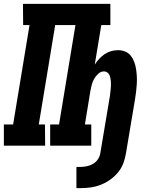

<svg xmlns="http://www.w3.org/2000/svg" viewBox="-36 -755 806 995"><path d="M360 220V110H381Q397 110 414 106.5Q431 103 446.5 94Q462 85 472 69.5Q482 54 484 38L534 -260Q535 -269 536 -278.5Q537 -288 538 -297Q539 -306 539 -315Q539 -324 538.5 -333Q538 -342 536 -351Q534 -360 530.5 -367.5Q527 -375 519.5 -380Q512 -385 503 -385Q487 -385 474 -373.5Q461 -362 452.5 -347.5Q444 -333 440 -317.5Q436 -302 433 -287L404 -110H437V0H224V-110H270L355 -625H250L165 -110H197L198 0H-16V-110H32L117 -625H84L83 -735H536V-625H489L455 -420Q465 -436 478 -450Q491 -464 506.5 -474.5Q522 -485 540 -490Q558 -495 575 -495Q595 -495 612.5 -488Q630 -481 641.5 -466.5Q653 -452 659.5 -434.5Q666 -417 669 -398Q672 -379 673 -360Q674 -341 673 -321Q672 -301 669.5 -281.5Q667 -262 664 -242L617 38Q613 64 603.5 90Q594 116 576 138Q558 160 534.5 176.5Q511 193 485 203Q459 213 432.5 216.5Q406 220 380 220Z"/></svg>

Font: Iosevka Etoile Extrabold
Style: Italic
Weight: 800
Italic angle: -9°
Designer: Belleve Invis
Foundry: Belleve Invis
Version: Version 22.1.2; ttfautohint (v1.8.4)